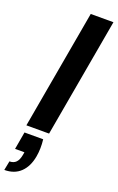

<svg xmlns="http://www.w3.org/2000/svg" viewBox="-207 -787 689 1122"><g transform="rotate(20 137.0 -225.5)"><path d="M21 43H137.2Q144 99.6 134.8 150.9Q123 216.3 85 252.7Q46.9 289.1 -15.1 289.1L-3.9 231.9Q21.5 231.9 36.4 216.8Q51.3 201.7 57.1 169.9L60.1 151.9H2ZM17.1 0 147.9 -740.2H289.1L158.2 0Z"/></g></svg>

Font: SVN-Poppins SemiBold
Style: Italic
Weight: 600
Italic angle: -10°
Designer: Ninad Kale (Devanagari), Jonny Pinhorn (Latin)
Foundry: Indian Type Foundry
Version: Version 3.002 2017